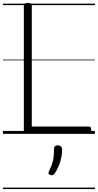

<svg xmlns="http://www.w3.org/2000/svg" viewBox="-20 -910 665 1305"><path d="M169 0Q142 0 142 -23V-871Q142 -881 148.5 -885.5Q155 -890 169 -890Q184 -890 190 -885.5Q196 -881 196 -871V-50H584Q592 -50 596 -44.5Q600 -39 600 -25Q600 -11 596 -5.5Q592 0 584 0ZM322 279Q311 275 309.5 268.5Q308 262 315 249Q327 223 334 203.5Q341 184 344 160.5Q347 137 347 102Q347 91 353 84.5Q359 78 372 78Q387 78 394.5 86Q402 94 402 106Q402 133 396.5 161Q391 189 380 215.5Q369 242 354 266Q347 276 340 279.5Q333 283 322 279ZM0 365H625V375H0ZM0 -20H625V0H0ZM0 -505H625V-500H0ZM0 -885H625V-875H0Z"/></svg>

Font: Playwrite GB J Guides
Style: Regular
Weight: 400
Designer: Veronika Burian, José Scaglione
Foundry: TypeTogether
Version: Version 1.003